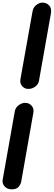

<svg xmlns="http://www.w3.org/2000/svg" viewBox="-32 -1021 412 1470"><path d="M223.5 -158.5 130.5 369.5Q126 391 110.2 409.8Q94.5 428.5 57.5 428.5Q23.5 428.5 3.5 406.5Q-16.5 384.5 -11.5 354.5L81.5 -169.5Q87 -198.5 111.5 -216Q136 -233.5 160.5 -233.5Q190 -233.5 209.5 -212.2Q229 -191 223.5 -158.5ZM124.5 -415 217.5 -936Q223 -965.5 246.5 -983.2Q270 -1001 293 -1001Q324 -1001 344.2 -979.5Q364.5 -958 358 -919L266.5 -403Q261.5 -375.5 238.5 -358.5Q215.5 -341.5 191 -340.5Q160.5 -337.5 139.5 -359.5Q118.5 -381.5 124.5 -415Z"/></svg>

Font: Edu VIC WA NT Hand Pre
Style: Regular
Weight: 400
Designer: Tina and Corey Anderson, Eben Sorkin, Mirko Velimirovic
Foundry: Google for Education
Version: Version 1.000